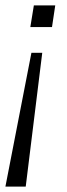

<svg xmlns="http://www.w3.org/2000/svg" viewBox="-23 -509 247 709"><path d="M-3 180 93 -314H133L72 180ZM89 -409 102 -489H181L169 -409Z"/></svg>

Font: Nunito Sans 10pt Condensed Light
Style: Italic
Weight: 300
Width: 3
Italic angle: -9°
Designer: Vernon Adams
Foundry: Vernon Adams
Version: Version 3.101;gftools[0.9.27]